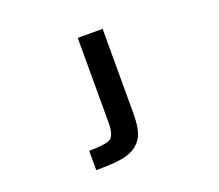

<svg xmlns="http://www.w3.org/2000/svg" viewBox="-122 -697 1245 1091"><g transform="rotate(-20 500.0 -152.0)"><path d="M285.2 101.6Q391.6 101.6 417.5 81.5Q443.4 61.5 443.4 -13.7V-523.4H593.8V-13.7Q593.8 56.6 581.5 98.6Q569.3 140.6 534.2 169.9Q499 199.2 442.4 209Q385.7 218.8 285.2 218.8Z"/></g></svg>

Font: GenEi Gothic M Regular
Style: Bold
Weight: 700
Designer: o_tamon (Modified); [Source Han Sans]
Ryoko NISHIZUKA  (kana & ideographs); Paul D. Hunt (Latin, Greek & Cyrillic); Wenl
Version: Version 1.1a;Original Version 1.004